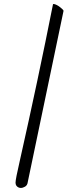

<svg xmlns="http://www.w3.org/2000/svg" viewBox="-20 -784 335 952"><path d="M243 -764H248Q262 -761 278.5 -748Q295 -735 295 -730L118 117Q116 135 104 141.5Q92 148 84.5 148Q77 148 71 145Q57 138 57 121.5Q57 105 78 14Q169 -390 243 -764Z"/></svg>

Font: Mrs Sheppards
Style: Regular
Weight: 400
Version: Version 1.000